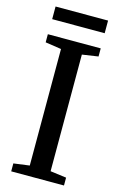

<svg xmlns="http://www.w3.org/2000/svg" viewBox="-134 -949 624 1005"><g transform="rotate(15 178.0 -447.0)"><path d="M121.5 -54.5V-686L35 -699V-743H321.5V-699L234.5 -686V-54L321.5 -42.5V0H35.5V-43ZM321 -893.5V-825H36.5V-893.5Z"/></g></svg>

Font: Merriweather 48pt Medium
Style: Regular
Weight: 500
Version: Version 2.100